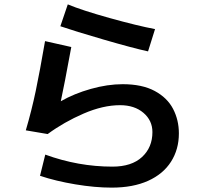

<svg xmlns="http://www.w3.org/2000/svg" viewBox="-20 -820 934 878"><path d="M256 -700 290 -800Q354 -773 481.5 -737.5Q609 -702 689 -687L657 -585Q588 -600 454 -639Q320 -678 256 -700ZM494 -58Q582 -58 629.5 -102Q677 -146 677 -216Q677 -269 636 -304Q595 -339 529 -339Q451 -339 362 -300.5Q273 -262 198 -207L98 -224Q125 -316 143.5 -404.5Q162 -493 186 -632L306 -605Q273 -425 258 -357Q319 -392 395.5 -413.5Q472 -435 541 -435Q630 -435 687.5 -404Q745 -373 771.5 -322Q798 -271 798 -210Q798 -137 762 -80.5Q726 -24 657 7Q588 38 491 38Q414 38 324.5 23Q235 8 163 -16L187 -113Q338 -58 494 -58Z"/></svg>

Font: 카카오 큰글씨 ExtraBold
Style: Regular
Weight: 800
Designer: Park Young-rak; Lee Sang-min; Kim Jung-jin; Min Bon; Park Min-gyu;
Foundry: Kakao Corporation
Version: Version 2.003